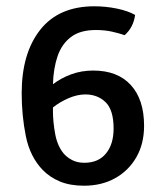

<svg xmlns="http://www.w3.org/2000/svg" viewBox="-20 -578 522 611"><path d="M247.5 13Q203.5 13 171.2 -0.2Q139 -13.5 116 -37Q75.5 -79 62.2 -144.8Q49 -210.5 49 -281Q49 -408.5 108 -483.2Q167 -558 280.5 -558Q316 -558 351.5 -550.8Q387 -543.5 410 -530.5Q404.5 -490.5 376.5 -466Q360 -472 336.8 -477.2Q313.5 -482.5 285 -482.5Q235 -482.5 205.8 -460.2Q176.5 -438 163.2 -399.2Q150 -360.5 148.5 -310Q174 -329.5 206.5 -341.5Q239 -353.5 276.5 -353.5Q354 -353.5 396.2 -307.5Q438.5 -261.5 438.5 -177.5Q438.5 -120.5 414 -77.8Q389.5 -35 346.5 -11Q303.5 13 247.5 13ZM183 -89Q193.5 -77 209.8 -68.5Q226 -60 248.5 -60Q293 -60 317.2 -89.5Q341.5 -119 341.5 -169Q341.5 -228 316 -252.8Q290.5 -277.5 251.5 -277.5Q226.5 -277.5 198.8 -265.8Q171 -254 148.5 -236V-224Q148.5 -191 155.5 -152.2Q162.5 -113.5 183 -89Z"/></svg>

Font: Signika Negative SC
Style: Regular
Weight: 400
Designer: Anna Giedryś
Foundry: Anna Giedryś
Version: Version 2.000; ttfautohint (v1.8.3) -l 8 -r 50 -G 200 -x 9 -